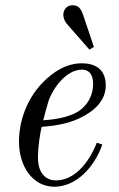

<svg xmlns="http://www.w3.org/2000/svg" viewBox="-20 -696 450 728"><path d="M220 -640C220 -629 225 -615 234 -605L319 -508L336 -518L296 -637C287 -664 277 -676 256 -676C226 -676 220 -650 220 -640ZM52 -158C52 -67 103 12 186 12C269 12 338 -62 368 -148L347 -155C339 -133 289 -12 191 -12C159 -12 124 -34 124 -98C124 -140 132 -191 138 -215C174 -218 229 -223 280 -247C340 -275 381 -316 381 -372C381 -436 338 -456 290 -456C234 -456 183 -426 140 -381C80 -318 52 -235 52 -158ZM144 -240C146 -249 159 -298 164 -313C182 -364 232 -432 291 -432C313 -432 333 -419 333 -378C333 -324 301 -283 261 -265C219 -246 173 -242 144 -240Z"/></svg>

Font: Old Standard
Style: Italic
Weight: 400
Italic angle: -15.2°
Designer: Alexey Kryukov <alexios@thessalonica.org.ru>
Version: Version 2.0